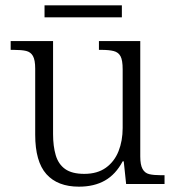

<svg xmlns="http://www.w3.org/2000/svg" viewBox="-20 -690 659 720"><path d="M276 10Q196 10 154 -37Q112 -84 112 -185V-433Q112 -465 103.5 -480Q95 -495 78 -499Q61 -503 32 -503H20V-536H179V-187Q179 -142 189 -108Q199 -74 224.5 -56Q250 -38 296 -38Q345 -38 377 -61Q409 -84 424.5 -123Q440 -162 440 -210V-430Q440 -464 432 -479Q424 -494 406.5 -498.5Q389 -503 360 -503H351V-536H506V-103Q506 -72 514.5 -56.5Q523 -41 539.5 -37Q556 -33 582 -33H597V0H453L444 -85H440Q414 -36 373.5 -13Q333 10 276 10ZM147 -625V-670H437V-625Z"/></svg>

Font: Noto Rashi Hebrew Light
Style: Regular
Weight: 300
Version: Version 1.006